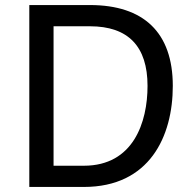

<svg xmlns="http://www.w3.org/2000/svg" viewBox="-20 -740 760 760"><path d="M336 -720H96V0H312C572 0 664 -200 664 -400C664 -612 548 -720 336 -720ZM312 -84H192V-636H336C488 -636 564 -556 564 -400C564 -256 508 -84 312 -84Z"/></svg>

Font: Kufam Arabic Latin Roman Normal
Style: Regular
Weight: 400
Designer: Wael Morcos & Artur Schmal
Version: Version 1.200;PS 001.200;hotconv 1.0.88;makeotf.lib2.5.64775